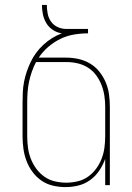

<svg xmlns="http://www.w3.org/2000/svg" viewBox="-20 -755 540 783"><path d="M247 8Q221 8 195.5 2Q170 -4 149 -18.5Q128 -33 112.5 -54Q97 -75 88 -99Q79 -123 75.5 -148.5Q72 -174 72 -200V-337Q72 -358 73 -379Q74 -400 78 -421Q82 -442 89 -462.5Q96 -483 105 -502Q124 -542 157 -572.5Q190 -603 232 -619Q212 -622 195.5 -633Q179 -644 169 -660.5Q159 -677 155 -696.5Q151 -716 151 -735H171Q171 -717 174.5 -699Q178 -681 188.5 -666.5Q199 -652 215.5 -644.5Q232 -637 250 -637H339V-619Q310 -619 281 -614Q252 -609 225.5 -596Q199 -583 176.5 -563.5Q154 -544 138 -520H250Q275 -520 300 -514.5Q325 -509 347 -496Q369 -483 385 -463Q401 -443 411 -419.5Q421 -396 424.5 -370.5Q428 -345 428 -320V0H409V-107Q400 -82 385 -59.5Q370 -37 348 -21Q326 -5 300 1.5Q274 8 247 8ZM250 -10Q273 -10 296.5 -15.5Q320 -21 339 -34.5Q358 -48 372 -67Q386 -86 394.5 -108Q403 -130 406 -153.5Q409 -177 409 -200V-320Q409 -343 405.5 -365.5Q402 -388 393.5 -409.5Q385 -431 371 -449.5Q357 -468 337.5 -480Q318 -492 295.5 -497Q273 -502 250 -502H127Q117 -483 110 -463Q103 -443 98.5 -422Q94 -401 92.5 -379.5Q91 -358 91 -337V-200Q91 -177 94 -153.5Q97 -130 105.5 -108Q114 -86 128 -67Q142 -48 161 -34.5Q180 -21 203.5 -15.5Q227 -10 250 -10Z"/></svg>

Font: Iosevka Thin
Style: Regular
Weight: 100
Monospace: yes
Designer: Belleve Invis
Foundry: Belleve Invis
Version: Version 32.5.0; ttfautohint (v1.8.4)